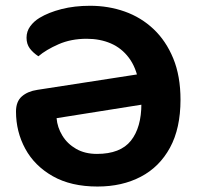

<svg xmlns="http://www.w3.org/2000/svg" viewBox="-20 -643 699 678"><path d="M507.1 -386.8 547.5 -284.1 179.8 -225.7Q182.5 -193.2 200.1 -164.3Q217.6 -135.3 248.7 -117.4Q279.8 -99.5 322.3 -99.5Q405 -99.5 442.2 -146.1Q479.3 -192.8 479.3 -276.8L470.1 -352.2Q460.8 -404.8 435.1 -439Q409.4 -473.2 371.3 -489.7Q333.2 -506.1 286.1 -506.1Q230.7 -506.1 186.7 -486.7Q142.7 -467.4 115.6 -444.3Q96.4 -456.9 85 -472.3Q73.7 -487.8 73.7 -509.7Q73.7 -532.3 86.7 -550.1Q99.7 -567.9 119.6 -579.9Q151.5 -599.2 197.2 -610.9Q242.9 -622.6 298.3 -622.6Q362.9 -622.6 420.4 -602.3Q477.8 -582 522 -540.5Q566.1 -499 591.8 -436.7Q617.4 -374.4 617.4 -290.7Q617.4 -189.8 580.3 -121.6Q543.2 -53.4 477.2 -18.9Q411.3 15.7 324.3 15.7Q230.7 15.7 166.4 -20.8Q102.1 -57.3 69.3 -117.6Q36.5 -177.9 36.5 -249.2Q36.5 -284.5 57.2 -302.6Q78 -320.7 111.9 -325.7Z"/></svg>

Font: Baloo Tamma 2
Style: Regular
Weight: 400
Designer: Divya Kowshik, Shuchita Grover and Ek Type
Foundry: Ek Type
Version: Version 1.700